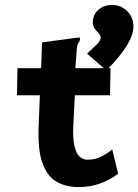

<svg xmlns="http://www.w3.org/2000/svg" viewBox="-20 -748 562 780"><path d="M299 12Q249 12 211 -9Q173 -30 153 -84Q133 -138 137 -236L142 -361H49L51 -471H147L151 -576L295 -595L304 -596L305 -585Q301 -578 297 -571Q293 -564 292 -547L286 -471H429L427 -361H284L278 -243Q275 -186 282.5 -154.5Q290 -123 304.5 -111Q319 -99 335 -99Q366 -99 391.5 -112Q417 -125 436 -141L460 -42Q426 -17 386.5 -2.5Q347 12 299 12ZM412 -462 334 -530Q360 -555 374.5 -569Q389 -583 389 -596Q389 -604 381 -612.5Q373 -621 365 -631.5Q357 -642 357 -657Q357 -688 379.5 -708Q402 -728 436 -728Q470 -728 496 -703.5Q522 -679 522 -640Q522 -572 412 -462Z"/></svg>

Font: Inconsolata Black
Style: Regular
Weight: 900
Monospace: yes
Designer: Raph Levien, Cyreal, Brenton Simpson
Foundry: Raph Levien, Cyreal, Google
Version: Version 3.001; ttfautohint (v1.8.2.53-6de2)